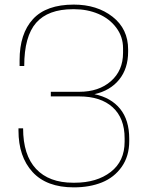

<svg xmlns="http://www.w3.org/2000/svg" viewBox="-20 -806 640 832"><path d="M513.2 -597.2Q513.2 -647 483.6 -686.3Q454.1 -725.6 406.2 -745.8Q358.4 -766.1 301.8 -766.1H295.9Q188.5 -766.1 136.7 -707.3Q85 -648.4 85 -520H64.9V-544.9Q64.9 -660.2 122.8 -723.1Q180.7 -786.1 299.8 -786.1Q400.4 -786.1 467.8 -733.4Q535.2 -680.7 535.2 -591.8V-582Q535.2 -508.8 496.3 -460.9Q457.5 -413.1 389.2 -397.9Q461.4 -382.8 500.7 -334.2Q540 -285.6 540 -205.1V-194.8Q540 -129.4 507.6 -83.3Q475.1 -37.1 421.9 -15.6Q368.7 5.9 299.8 5.9Q182.1 5.9 121.1 -60.5Q60.1 -127 60.1 -240.2V-250H80.1Q80.1 -134.3 136.2 -74.2Q192.4 -14.2 296.9 -14.2H303.2Q399.4 -14.2 459.7 -60.8Q520 -107.4 520 -191.9V-207Q520 -293.9 468.3 -341.1Q416.5 -388.2 323.2 -388.2H200.2V-408.2H323.2Q408.2 -408.2 460.7 -454.3Q513.2 -500.5 513.2 -577.1Z"/></svg>

Font: Cooper Hewitt
Style: Thin
Weight: 701
Designer: Village Type and Design LLC
Foundry: Cooper Hewitt Smithsonian Design Museum
Version: 1.000